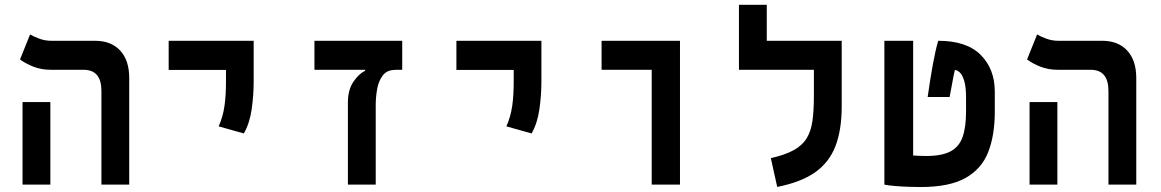

<svg xmlns="http://www.w3.org/2000/svg" viewBox="-20 -752 4728 782"><path d="M393.1 0V-381.8Q393.1 -467.8 320.3 -467.8H186.5Q147.5 -467.8 115.7 -480.5Q84 -493.2 61.5 -509.8L102.5 -611.8Q113.8 -604.5 138.2 -595.2Q162.6 -585.9 188 -585.9H367.2Q432.6 -585.9 469.5 -546.1Q506.3 -506.3 506.3 -434.6V0ZM71.8 0V-336.4H185.1V0Z M973.1 -208.5 870.6 -237.3Q888.2 -277.3 894.3 -320.3Q900.4 -363.3 900.4 -419.9V-467.3H667V-585.9H1013.2V-419.9Q1013.2 -363.3 1004.9 -306.2Q996.6 -249 973.1 -208.5Z M1618.2 -585.9V-467.8H1587.9L1589.8 -467.3Q1556.2 -467.3 1539.1 -444.8Q1522 -422.4 1516.1 -389.4Q1510.3 -356.4 1510.3 -325.2V0H1397V-334.5Q1397 -387.2 1420.2 -420.2Q1443.4 -453.1 1467.3 -463.9V-467.8H1260.7V-585.9Z M2145 -208.5 2042.5 -237.3Q2060.1 -277.3 2066.2 -320.3Q2072.3 -363.3 2072.3 -419.9V-467.3H1838.9V-585.9H2185.1V-419.9Q2185.1 -363.3 2176.8 -306.2Q2168.5 -249 2145 -208.5Z M2634.3 0V-467.8H2430.2V-585.9H2749.5V0Z M3408.2 -585.9V-318.4Q3408.2 -222.2 3382.3 -155.8Q3356.4 -89.4 3298.6 -49.3Q3240.7 -9.3 3145.5 9.3L3119.6 -107.9Q3177.7 -121.1 3212.6 -140.4Q3247.6 -159.7 3265.4 -188.7Q3283.2 -217.8 3289.1 -260Q3294.9 -302.2 3294.9 -360.8V-467.8H2989.7V-732.4H3103V-585.9Z M3729.5 9.8Q3707.5 9.8 3679.7 8.8Q3651.9 7.8 3625.5 5.6Q3599.1 3.4 3582 0V-585.9H3699.2V-118.7Q3726.6 -116.7 3753.4 -116.7Q3815.9 -116.7 3851.1 -135.3Q3886.2 -153.8 3900.4 -193.6Q3914.6 -233.4 3914.6 -296.9V-354Q3914.6 -399.9 3906.7 -424.3Q3898.9 -448.7 3888.2 -457.8Q3877.4 -466.8 3869.1 -466.8Q3866.2 -455.1 3863.8 -442.9Q3861.3 -430.7 3857.9 -411.1Q3854.5 -391.6 3847.7 -356.9H3758.3Q3769 -433.1 3779.8 -491.5Q3790.5 -549.8 3801.3 -585.9Q3917 -585.9 3974.4 -528.3Q4031.7 -470.7 4031.7 -378.9V-296.9Q4031.7 -201.7 4005.1 -133.1Q3978.5 -64.5 3912.8 -27.3Q3847.2 9.8 3729.5 9.8Z M4494.6 0V-381.8Q4494.6 -467.8 4421.9 -467.8H4288.1Q4249 -467.8 4217.3 -480.5Q4185.5 -493.2 4163.1 -509.8L4204.1 -611.8Q4215.3 -604.5 4239.7 -595.2Q4264.2 -585.9 4289.6 -585.9H4468.8Q4534.2 -585.9 4571 -546.1Q4607.9 -506.3 4607.9 -434.6V0ZM4173.3 0V-336.4H4286.6V0Z"/></svg>

Font: Cascadia Mono PL SemiBold
Style: Regular
Weight: 600
Monospace: yes
Designer: Aaron Bell
Foundry: Saja Typeworks
Version: Version 2404.023; ttfautohint (v1.8.4)